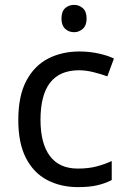

<svg xmlns="http://www.w3.org/2000/svg" viewBox="-20 -757 520 787"><path d="M300 10Q229 10 173.5 -19Q118 -48 86.5 -109Q55 -170 55 -265Q55 -364 88 -426Q121 -488 177.5 -517Q234 -546 306 -546Q347 -546 385 -537.5Q423 -529 447 -517L420 -444Q396 -453 364 -461Q332 -469 304 -469Q146 -469 146 -266Q146 -169 184.5 -117.5Q223 -66 299 -66Q343 -66 376.5 -75Q410 -84 438 -97V-19Q411 -5 378.5 2.5Q346 10 300 10ZM284 -625Q262 -625 247 -639Q232 -653 232 -681Q232 -710 247 -723.5Q262 -737 284 -737Q304 -737 319.5 -723.5Q335 -710 335 -681Q335 -653 319.5 -639Q304 -625 284 -625Z"/></svg>

Font: Noto Sans Coptic
Style: Regular
Weight: 400
Designer: Monotype Design Team, Denis Moyogo Jacquerye
Foundry: Monotype Imaging Inc.
Version: Version 2.002; ttfautohint (v1.8.4.7-5d5b)